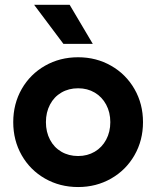

<svg xmlns="http://www.w3.org/2000/svg" viewBox="-20 -752 639 786"><path d="M34.2 -252Q34.2 -326.7 68.8 -387.5Q103.5 -448.2 164.3 -482.9Q225.1 -517.6 299.8 -517.6Q374 -517.6 434.8 -482.9Q495.6 -448.2 530.5 -387.5Q565.4 -326.7 565.4 -252Q565.4 -177.2 530.5 -116.5Q495.6 -55.7 434.8 -21Q374 13.7 299.8 13.7Q225.1 13.7 164.3 -21Q103.5 -55.7 68.8 -116.5Q34.2 -177.2 34.2 -252ZM431.6 -252Q431.6 -292 414.6 -323.7Q397.5 -355.5 367.7 -373Q337.9 -390.6 299.8 -390.6Q261.2 -390.6 231.2 -373Q201.2 -355.5 184.6 -323.7Q168 -292 168 -252Q168 -211.9 184.6 -180.2Q201.2 -148.4 231.2 -130.9Q261.2 -113.3 299.8 -113.3Q337.9 -113.3 367.7 -130.9Q397.5 -148.4 414.6 -180.2Q431.6 -211.9 431.6 -252ZM119.6 -732.4H265.1L359.9 -572.3H239.7Z"/></svg>

Font: Wanted Sans
Style: Bold
Weight: 700
Designer: Original Design by Kil Hyung-jin and Kang Hanbin, Wanted Lab, Inc; Hangeul from Source Han Sans by Jang Soo-young and Ka
Foundry: Wanted Lab, Inc.
Version: Version 1.000